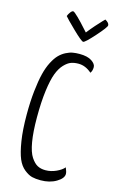

<svg xmlns="http://www.w3.org/2000/svg" viewBox="-140 -983 634 1049"><g transform="rotate(15 177.0 -459.0)"><path d="M110 -893Q114 -904 122.5 -915.5Q131 -927 138 -927Q144 -927 168 -903.5Q192 -880 213 -856L234 -833Q252 -856 273 -880Q294 -904 306 -916L319 -929Q342 -916 342 -902Q342 -891 292.5 -835.5Q243 -780 233 -780Q223 -780 171.5 -830Q120 -880 110 -893ZM232 -711Q277 -711 301 -695Q325 -679 325 -661Q325 -640 315 -627Q280 -658 240 -658Q217 -658 198.5 -651.5Q180 -645 160 -624Q140 -603 126.5 -567.5Q113 -532 104.5 -468Q96 -404 96 -317Q96 -234 105.5 -178.5Q115 -123 133 -96Q151 -69 170 -59Q189 -49 215 -49Q246 -49 275.5 -62.5Q305 -76 319 -93Q329 -70 329 -58Q329 -33 292 -11Q255 11 204 11Q175 11 155 6Q135 1 111 -18Q87 -37 72.5 -71Q58 -105 48 -167.5Q38 -230 38 -317Q38 -390 44.5 -449.5Q51 -509 61 -549.5Q71 -590 86.5 -620Q102 -650 118.5 -667Q135 -684 155.5 -694.5Q176 -705 193.5 -708Q211 -711 232 -711Z"/></g></svg>

Font: Yanone Kaffeesatz Light
Style: Regular
Weight: 300
Designer: Yanone (Cyrillic: Daniel Pouzeot)
Foundry: Yanone
Version: Version 1.003;PS 001.003;hotconv 1.0.88;makeotf.lib2.5.64775